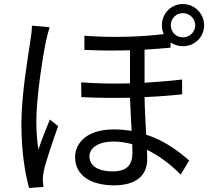

<svg xmlns="http://www.w3.org/2000/svg" viewBox="-20 -879 1040 951"><path d="M226 -744 138 -752C138 -730 135 -704 131 -681C119 -598 86 -412 86 -265C86 -129 104 -20 124 52L195 47C194 36 193 21 192 12C192 0 194 -19 197 -33C208 -82 243 -185 268 -254L227 -287C210 -246 185 -183 170 -138C163 -187 160 -230 160 -279C160 -391 189 -584 208 -677C212 -695 220 -727 226 -744ZM826 -754C826 -787 852 -814 886 -814C919 -814 947 -787 947 -754C947 -720 919 -694 886 -694C852 -694 826 -720 826 -754ZM635 -165 636 -123C636 -70 616 -30 538 -30C468 -30 423 -56 423 -105C423 -148 470 -178 541 -178C572 -178 604 -173 635 -165ZM782 -754C782 -738 785 -723 791 -710C683 -697 544 -691 398 -702V-632C477 -628 553 -628 624 -630V-466C546 -464 464 -465 382 -471L383 -398C463 -394 546 -393 624 -395C626 -342 629 -282 632 -231C604 -235 574 -238 543 -238C411 -238 352 -171 352 -101C352 -7 434 39 545 39C652 39 709 -8 709 -90L708 -137C768 -108 825 -65 875 -14L917 -84C867 -128 797 -182 704 -212C701 -270 697 -335 696 -398C766 -401 829 -406 882 -412V-485C826 -479 763 -473 696 -469V-633C743 -636 787 -639 825 -643V-669C842 -657 863 -650 886 -650C944 -650 991 -695 991 -754C991 -812 944 -859 886 -859C827 -859 782 -812 782 -754Z"/></svg>

Font: Noto Sans Mono CJK SC
Style: Regular
Weight: 400
Designer: Ryoko NISHIZUKA 西塚涼子 (kana, bopomofo & ideographs); Paul D. Hunt (Latin, Greek & Cyrillic); Sandoll Communications 산돌커뮤니
Foundry: Adobe
Version: Version 2.004;hotconv 1.0.118;makeotfexe 2.5.65603